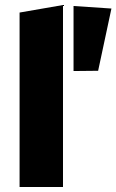

<svg xmlns="http://www.w3.org/2000/svg" viewBox="-20 -745 464 765"><path d="M58 -695 231 -725V0H58ZM273 -462V-721L424 -711L371 -463Z"/></svg>

Font: Ysabeau Heavy
Style: Regular
Weight: 800
Designer: Christian Thalmann (Catharsis Fonts)
Version: Version 0.003